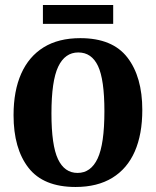

<svg xmlns="http://www.w3.org/2000/svg" viewBox="-20 -735 621 765"><path d="M281 10Q153 10 93.5 -66.5Q34 -143 34 -276Q34 -373 64.5 -441.5Q95 -510 154 -546.5Q213 -583 300 -583Q428 -583 487.5 -506Q547 -429 547 -297Q547 -200 517 -131.5Q487 -63 427.5 -26.5Q368 10 281 10ZM292 -526Q239 -526 212 -469.5Q185 -413 185 -283Q185 -156 211 -101Q237 -46 289 -46Q342 -46 369 -103.5Q396 -161 396 -292Q396 -418 370.5 -472Q345 -526 292 -526ZM151 -715H431V-640H151Z"/></svg>

Font: Yrsa
Style: Regular
Weight: 400
Designer: Anna Giedrys (Yrsa+Rasa design), David Brezina (Yrsa art-direction, Rasa art-direction, design)
Foundry: Rosetta Type Foundry
Version: Version 2.004